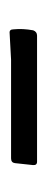

<svg xmlns="http://www.w3.org/2000/svg" viewBox="131 -477 97 399"><g transform="rotate(-90 179.5 -277.5)"><path d="M43 -249Q35 -249 36 -258L40 -295Q41 -303 50 -303H255L310 -306Q318 -307 318 -298Q319 -288 318.5 -278Q318 -268 316 -257Q313 -249 305 -249Z"/></g></svg>

Font: Hahmlet Light
Style: Regular
Weight: 300
Designer: Minjoo Ham & Mark Frömberg
Foundry: hypertype
Version: Version 1.002